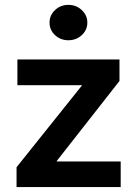

<svg xmlns="http://www.w3.org/2000/svg" viewBox="-20 -756 553 776"><path d="M46.9 0V-80.1L310.5 -409.7V-411.6H50.3V-515.6H462.9V-428.7L209.5 -105.5V-103.5H467.8V0ZM256.3 -593.3Q224.6 -593.3 202.4 -614Q180.2 -634.8 180.2 -664.6Q180.2 -694.3 202.4 -715.3Q224.6 -736.3 256.3 -736.3Q288.1 -736.3 310.5 -715.3Q333 -694.3 333 -664.6Q333 -634.8 310.5 -614Q288.1 -593.3 256.3 -593.3Z"/></svg>

Font: Inter Display Semi Bold
Style: Regular
Weight: 600
Designer: Rasmus Andersson
Foundry: rsms
Version: Version 4.000;git-37864ae